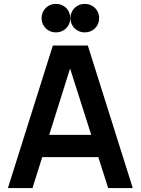

<svg xmlns="http://www.w3.org/2000/svg" viewBox="-20 -950 710 970"><path d="M20 0 247 -720H423.7L650.7 0H526.5L320.7 -646H347.3L144.2 0ZM146.7 -156.2V-268.7H524.7V-156.2ZM408.3 -786.4Q387.8 -786.4 371.4 -796Q355 -805.5 345.5 -821.9Q335.9 -838.3 335.9 -858.3Q335.9 -878.4 345.5 -894.8Q355 -911.2 371.4 -920.8Q387.8 -930.3 408.3 -930.3Q428.8 -930.3 445.4 -920.8Q462 -911.2 471.4 -894.8Q480.8 -878.4 480.8 -858.3Q480.8 -838.3 471.4 -821.9Q462 -805.5 445.4 -796Q428.8 -786.4 408.3 -786.4ZM262.5 -786.4Q242 -786.4 225.6 -796Q209.2 -805.5 199.6 -821.9Q190.1 -838.3 190.1 -858.3Q190.1 -878.4 199.6 -894.8Q209.2 -911.2 225.6 -920.8Q242 -930.3 262.5 -930.3Q282.9 -930.3 299.5 -920.8Q316.2 -911.2 325.5 -894.8Q334.9 -878.4 334.9 -858.3Q334.9 -838.3 325.5 -821.9Q316.2 -805.5 299.5 -796Q282.9 -786.4 262.5 -786.4Z"/></svg>

Font: Hauora
Style: Regular
Weight: 400
Designer: Wayne Shih
Foundry: WCYS
Version: Version 1.001